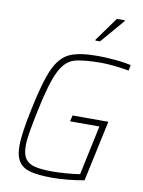

<svg xmlns="http://www.w3.org/2000/svg" viewBox="-99 -982 786 1057"><g transform="rotate(10 294.0 -453.5)"><path d="M60 -134Q60 -204 90 -344Q123 -503 156 -575Q189 -647 242 -671.5Q295 -696 399 -696Q445 -696 498.5 -691Q552 -686 586 -678L580 -646Q543 -653 499.5 -657.5Q456 -662 428 -662Q318 -662 270.5 -646Q223 -630 191 -565.5Q159 -501 126 -344Q110 -267 102 -219.5Q94 -172 94 -139Q94 -93 111 -68.5Q128 -44 164 -35Q200 -26 266 -26Q297 -26 342 -29.5Q387 -33 416 -38L475 -315H311L319 -349H519L446 -9Q349 8 268 8Q192 8 148 -3Q104 -14 82 -44.5Q60 -75 60 -134ZM371 -777V-782L467 -915H511V-910L397 -777Z"/></g></svg>

Font: Saira Semi Condensed Thin
Style: Italic
Weight: 100
Width: 4
Italic angle: -12°
Designer: Hector Gatti with collaboration of the Omnibus-Type team
Foundry: Omnibus-Type
Version: Version 1.001; ttfautohint (v1.8)